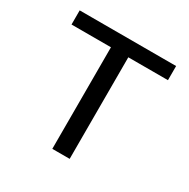

<svg xmlns="http://www.w3.org/2000/svg" viewBox="-128 -658 764 776"><g transform="rotate(30 253.5 -270.0)"><path d="M213 0H294V-474H479V-540H29V-474H213Z"/></g></svg>

Font: Noto Sans HK DemiLight
Style: Regular
Weight: 350
Designer: Ryoko NISHIZUKA 西塚涼子 (kana, bopomofo & ideographs); Paul D. Hunt (Latin, Greek & Cyrillic); Sandoll Communications 산돌커뮤니
Foundry: Adobe
Version: Version 2.004;hotconv 1.0.118;makeotfexe 2.5.65603